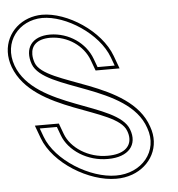

<svg xmlns="http://www.w3.org/2000/svg" viewBox="-240 -806 826 893"><g transform="rotate(-5 173.5 -360.0)"><path d="M290.5 -530 305.3 -490H225.3L210.5 -530C182.9 -605 106 -659 18.1 -660C-68.6 -660 -104.9 -604 -78.5 -530C-30.9 -401 359.9 -399 430.7 -188C472 -76 386.1 21 266.7 20C146.9 20 -11 -76 -52.7 -189L-67.5 -229H12.5L27.3 -189C54.2 -116 140.7 -59 237.2 -60C333.3 -60 378.6 -115 350.7 -188C302 -320 -80 -320 -158.5 -530C-200.1 -643 -120.7 -739 -11.4 -740C99.1 -740 248.9 -643 290.5 -530ZM304.6 -535.2C260.4 -655.2 106.1 -755 -11.5 -755C-34.2 -754.8 -55.6 -750.8 -75.4 -743.6C-159.1 -713 -209.1 -624 -172.5 -524.8C-89.4 -302.3 294.5 -297.1 336.6 -182.7C341.6 -169.8 343.8 -158.2 343.8 -147.6C344 -106.9 310.7 -75 237.1 -75C146 -74.1 65.7 -128.3 41.4 -194.2L23 -244H-89L-66.8 -183.8C-22.3 -63.2 140.7 35 266.7 35C293.6 35.2 319.3 30.7 342.5 22.3C428.7 -9.2 480.3 -96.8 444.8 -193C370 -415.8 -23.8 -425 -64.4 -535.1C-69.5 -549.4 -71.9 -562.8 -71.9 -574.6C-72.1 -615.8 -44.6 -645 18 -645C99.8 -644.1 171.1 -593.6 196.5 -524.8L214.8 -475H326.8Z"/></g></svg>

Font: Nordica Plus
Style: NordicaClassicLightConOpOblOl
Weight: 300
Version: Version 1.01